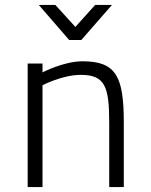

<svg xmlns="http://www.w3.org/2000/svg" viewBox="-20 -757 610 777"><path d="M152 0V-412C152 -412 232 -454 307 -454C406 -454 422 -405 422 -259V0H481V-260C481 -446 451 -509 314 -509C238 -509 152 -464 152 -464V-500H92V0ZM260 -595H309L433 -737H365L285 -648L204 -737H137Z"/></svg>

Font: TitilliumText22L
Style: 250 wt
Weight: 300
Designer: Campivisivi
Foundry: Campivisivi
Version: 1.000